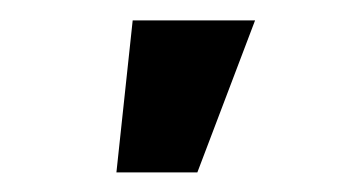

<svg xmlns="http://www.w3.org/2000/svg" viewBox="-20 -779 356 190"><path d="M95.2 -608.4 111.3 -758.8H232.4L175.3 -608.4Z"/></svg>

Font: V-Inter
Style: SemiBold-600
Weight: 600
Designer: Rasmus Andersson
Foundry: rsms
Version: Version 4.000;git-4146feb